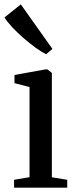

<svg xmlns="http://www.w3.org/2000/svg" viewBox="-36 -861 347 881"><path d="M28.5 0V-36L99.5 -48V-461.5L30.5 -479.5V-517L172 -542.5H182L202 -526.5V-47.5L272.5 -36V0ZM175 -612.5Q154.5 -622.5 127.2 -642.2Q100 -662 71.5 -686.8Q43 -711.5 19.8 -736.5Q-3.5 -761.5 -15.5 -781L59.5 -841L204.5 -636.5L176 -612.5Z"/></svg>

Font: Merriweather 72pt
Style: Regular
Weight: 400
Version: Version 2.100